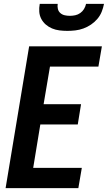

<svg xmlns="http://www.w3.org/2000/svg" viewBox="-20 -975 559 995"><path d="M9 0 131 -735H508L490 -630H239L206 -435H400L383 -330H189L152 -105H404L386 0ZM329 -815Q308 -815 288 -817.5Q268 -820 250 -827.5Q232 -835 217.5 -847.5Q203 -860 194 -877Q185 -894 183.5 -914Q182 -934 186 -955H279Q277 -941 280 -928.5Q283 -916 292.5 -907.5Q302 -899 315 -896Q328 -893 342 -893Q356 -893 370 -896Q384 -899 396 -907.5Q408 -916 415.5 -928.5Q423 -941 426 -955H519Q515 -934 507 -914Q499 -894 484.5 -877Q470 -860 451.5 -847.5Q433 -835 412.5 -827.5Q392 -820 371 -817.5Q350 -815 329 -815Z"/></svg>

Font: Iosevka SS04 Extrabold Oblique
Style: Regular
Weight: 800
Italic angle: -9°
Monospace: yes
Designer: Belleve Invis
Foundry: Belleve Invis
Version: Version 19.0.0; ttfautohint (v1.8.4)